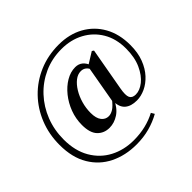

<svg xmlns="http://www.w3.org/2000/svg" viewBox="-207 -974 1383 1383"><g transform="rotate(-45 485.0 -282.0)"><path d="M392.6 -51.2Q337.1 -51.2 301.3 -88.4Q265.5 -125.7 265.5 -206.7Q265.5 -270.2 287.5 -328.8Q309.6 -387.5 347.1 -434.2Q384.6 -480.9 431 -508.3Q477.5 -535.7 525.7 -535.7Q559.4 -535.7 582.5 -516.4Q605.7 -497.1 618.9 -458.5L601.1 -433.7Q589.5 -462.8 572.8 -474.8Q556.2 -486.9 534.1 -486.9Q502.4 -486.9 473.6 -464.5Q444.7 -442.1 421.4 -404.1Q398.1 -366.1 384.7 -319.3Q371.3 -272.6 371.3 -223.9Q371.3 -168.7 393 -141.5Q414.6 -114.3 447.2 -114.3Q469.4 -114.3 494.2 -129.4Q519 -144.5 553.4 -189.3L563.9 -176.5H561.9Q530.7 -109.8 485.9 -80.5Q441.1 -51.2 392.6 -51.2ZM670.9 -51.2Q611.7 -51.2 579.4 -79.1Q547.1 -107.1 546.2 -164.3L541.3 -169.5L594.9 -472.8L692.8 -533.4L706.4 -524.1L648.3 -198.5Q636.8 -135.5 648.4 -111.4Q660 -87.3 695.6 -87.3Q736.9 -87.3 779.3 -120.7Q821.7 -154.2 850.8 -218Q880 -281.8 880 -371.8Q880 -471.3 836.7 -544.4Q793.4 -617.4 718.5 -657.7Q643.6 -698.1 548.3 -698.1Q451 -698.1 368.8 -660.8Q286.7 -623.6 226 -558.4Q165.2 -493.1 131.8 -407.8Q98.5 -322.5 98.5 -225.3Q98.5 -110.6 145.4 -29.6Q192.2 51.4 272.6 93.6Q352.9 135.8 452.3 135.8Q517.6 135.8 574.5 121.8Q631.4 107.8 678.5 82.4L693.6 107.8Q640.8 137.6 578.7 154.5Q516.5 171.4 444.5 171.4Q332.8 171.4 243.3 127.4Q153.8 83.4 101.9 -3.7Q49.9 -90.7 49.9 -219Q49.9 -327.1 87.5 -420.9Q125.1 -514.7 193.3 -585.2Q261.5 -655.6 354.1 -695.1Q446.7 -734.6 556 -734.6Q664.1 -734.6 746.1 -689Q828 -643.4 874.1 -561.2Q920.1 -478.9 920.1 -367.3Q920.1 -289.4 897.5 -230.3Q874.9 -171.3 837.9 -131.4Q801 -91.6 757.3 -71.4Q713.6 -51.2 670.9 -51.2Z"/></g></svg>

Font: Noto Serif JP
Style: Regular
Weight: 200
Designer: Ryoko NISHIZUKA 西塚涼子 (kana & ideographs); Frank Grießhammer (Latin, Greek & Cyrillic); Wenlong ZHANG 张文龙 (bopomofo); San
Foundry: Adobe
Version: Version 2.001;hotconv 1.1.0;makeotfexe 2.6.0